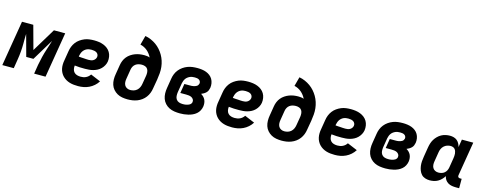

<svg xmlns="http://www.w3.org/2000/svg" viewBox="-37 -1447 5466 2167"><g transform="rotate(15 2695.5 -363.5)"><path d="M-9 0 79 -530H211L286 -255L452 -530H584L496 0H363L380 -106Q389 -155 401 -204Q413 -253 429 -301L440 -335Q446 -354 452 -372.5Q458 -391 463 -409L312 -159H228L160 -409Q159 -390 158.5 -372Q158 -354 158 -336V-300Q158 -252 154 -203Q150 -154 142 -106L125 0Z M877 8Q852 8 827 5.5Q802 3 778.5 -4Q755 -11 734.5 -23Q714 -35 697.5 -51.5Q681 -68 669.5 -89.5Q658 -111 653 -134.5Q648 -158 648.5 -183.5Q649 -209 654 -234L672 -344Q676 -372 686.5 -399Q697 -426 715 -450Q733 -474 758 -491.5Q783 -509 810 -520Q837 -531 865.5 -534.5Q894 -538 922 -538Q950 -538 978 -534Q1006 -530 1031.5 -520Q1057 -510 1078 -493.5Q1099 -477 1112.5 -454Q1126 -431 1130.5 -403Q1135 -375 1131 -347Q1127 -323 1115 -300.5Q1103 -278 1085 -260Q1067 -242 1044.5 -230Q1022 -218 997.5 -211.5Q973 -205 949.5 -203Q926 -201 902 -201Q872 -201 841.5 -202Q811 -203 782 -207Q779 -185 783.5 -164Q788 -143 801.5 -128.5Q815 -114 835.5 -108Q856 -102 877 -102Q892 -102 907.5 -104.5Q923 -107 938 -114Q953 -121 965.5 -132Q978 -143 987 -157L1104 -108Q1086 -79 1060 -56Q1034 -33 1003.5 -18.5Q973 -4 941 2Q909 8 877 8ZM915 -309Q928 -309 942 -311Q956 -313 968.5 -320Q981 -327 990 -339Q999 -351 1001 -364Q1004 -379 997.5 -393Q991 -407 979 -414.5Q967 -422 951.5 -425Q936 -428 921 -428Q907 -428 893 -426Q879 -424 865.5 -418Q852 -412 840.5 -402Q829 -392 821 -379.5Q813 -367 808.5 -353.5Q804 -340 801 -326L800 -316Q814 -314 828.5 -313.5Q843 -313 857.5 -312Q872 -311 886 -310Q900 -309 915 -309Z M1456 8Q1424 8 1392.5 2.5Q1361 -3 1334.5 -18Q1308 -33 1288 -56Q1268 -79 1258.5 -108Q1249 -137 1248.5 -169.5Q1248 -202 1254 -234L1272 -344Q1276 -370 1286.5 -395.5Q1297 -421 1314.5 -442.5Q1332 -464 1356 -480Q1380 -496 1405.5 -505.5Q1431 -515 1457 -519Q1483 -523 1510 -523Q1527 -523 1543 -521Q1559 -519 1575 -513Q1565 -534 1551 -552.5Q1537 -571 1519.5 -586Q1502 -601 1481 -611.5Q1460 -622 1437 -627L1466 -735Q1501 -729 1534 -714.5Q1567 -700 1595 -680Q1623 -660 1646 -634Q1669 -608 1686.5 -578Q1704 -548 1715 -514Q1726 -480 1730 -444Q1734 -408 1731 -370.5Q1728 -333 1722 -296L1703 -186Q1699 -158 1688.5 -131Q1678 -104 1660.5 -80.5Q1643 -57 1618.5 -39Q1594 -21 1566.5 -10.5Q1539 0 1511 4Q1483 8 1456 8ZM1458 -102Q1479 -102 1499.5 -108.5Q1520 -115 1536 -129.5Q1552 -144 1561 -164Q1570 -184 1573 -204L1590 -305Q1593 -325 1591.5 -345.5Q1590 -366 1580 -382Q1570 -398 1551.5 -405Q1533 -412 1512 -412Q1494 -412 1475 -407.5Q1456 -403 1440 -391.5Q1424 -380 1414.5 -362.5Q1405 -345 1402 -326L1384 -216Q1380 -195 1381 -174.5Q1382 -154 1391.5 -137Q1401 -120 1419 -111Q1437 -102 1458 -102Z M2067 8Q2034 8 2001.5 3Q1969 -2 1941 -16Q1913 -30 1892 -53Q1871 -76 1860.5 -105.5Q1850 -135 1849 -168Q1848 -201 1854 -234L1872 -344Q1876 -372 1887 -400Q1898 -428 1917 -451.5Q1936 -475 1961 -492.5Q1986 -510 2014 -520.5Q2042 -531 2070.5 -534.5Q2099 -538 2128 -538Q2154 -538 2180.5 -534.5Q2207 -531 2231 -522Q2255 -513 2275 -497.5Q2295 -482 2307.5 -460.5Q2320 -439 2324.5 -412.5Q2329 -386 2325 -360Q2322 -344 2316 -329Q2310 -314 2298 -302Q2286 -290 2271.5 -281.5Q2257 -273 2242 -267Q2258 -258 2272 -244Q2286 -230 2294 -212.5Q2302 -195 2304 -174.5Q2306 -154 2303 -134Q2299 -110 2287 -87Q2275 -64 2255 -47Q2235 -30 2211.5 -19.5Q2188 -9 2163.5 -3Q2139 3 2115 5.5Q2091 8 2067 8ZM2070 -102Q2080 -102 2090 -102.5Q2100 -103 2110 -105Q2120 -107 2130.5 -110.5Q2141 -114 2150 -119.5Q2159 -125 2165.5 -134Q2172 -143 2173 -153Q2176 -170 2167 -184Q2158 -198 2144 -205Q2130 -212 2113 -214Q2096 -216 2080 -216H2013L2031 -326H2098Q2107 -326 2116.5 -326.5Q2126 -327 2135.5 -329Q2145 -331 2154.5 -334Q2164 -337 2173 -342.5Q2182 -348 2187.5 -357Q2193 -366 2195 -375Q2197 -388 2191.5 -399.5Q2186 -411 2175.5 -417.5Q2165 -424 2152 -426Q2139 -428 2126 -428Q2112 -428 2097.5 -426Q2083 -424 2069.5 -418Q2056 -412 2043.5 -402.5Q2031 -393 2022.5 -380.5Q2014 -368 2009 -354Q2004 -340 2001 -326L1983 -216Q1980 -194 1981.5 -172Q1983 -150 1995 -133Q2007 -116 2027 -109Q2047 -102 2070 -102Z M2677 8Q2652 8 2627 5.5Q2602 3 2578.5 -4Q2555 -11 2534.5 -23Q2514 -35 2497.5 -51.5Q2481 -68 2469.5 -89.5Q2458 -111 2453 -134.5Q2448 -158 2448.5 -183.5Q2449 -209 2454 -234L2472 -344Q2476 -372 2486.5 -399Q2497 -426 2515 -450Q2533 -474 2558 -491.5Q2583 -509 2610 -520Q2637 -531 2665.5 -534.5Q2694 -538 2722 -538Q2750 -538 2778 -534Q2806 -530 2831.5 -520Q2857 -510 2878 -493.5Q2899 -477 2912.5 -454Q2926 -431 2930.5 -403Q2935 -375 2931 -347Q2927 -323 2915 -300.5Q2903 -278 2885 -260Q2867 -242 2844.5 -230Q2822 -218 2797.5 -211.5Q2773 -205 2749.5 -203Q2726 -201 2702 -201Q2672 -201 2641.5 -202Q2611 -203 2582 -207Q2579 -185 2583.5 -164Q2588 -143 2601.5 -128.5Q2615 -114 2635.5 -108Q2656 -102 2677 -102Q2692 -102 2707.5 -104.5Q2723 -107 2738 -114Q2753 -121 2765.5 -132Q2778 -143 2787 -157L2904 -108Q2886 -79 2860 -56Q2834 -33 2803.5 -18.5Q2773 -4 2741 2Q2709 8 2677 8ZM2715 -309Q2728 -309 2742 -311Q2756 -313 2768.5 -320Q2781 -327 2790 -339Q2799 -351 2801 -364Q2804 -379 2797.5 -393Q2791 -407 2779 -414.5Q2767 -422 2751.5 -425Q2736 -428 2721 -428Q2707 -428 2693 -426Q2679 -424 2665.5 -418Q2652 -412 2640.5 -402Q2629 -392 2621 -379.5Q2613 -367 2608.5 -353.5Q2604 -340 2601 -326L2600 -316Q2614 -314 2628.5 -313.5Q2643 -313 2657.5 -312Q2672 -311 2686 -310Q2700 -309 2715 -309Z M3256 8Q3224 8 3192.5 2.5Q3161 -3 3134.5 -18Q3108 -33 3088 -56Q3068 -79 3058.5 -108Q3049 -137 3048.5 -169.5Q3048 -202 3054 -234L3072 -344Q3076 -370 3086.5 -395.5Q3097 -421 3114.5 -442.5Q3132 -464 3156 -480Q3180 -496 3205.5 -505.5Q3231 -515 3257 -519Q3283 -523 3310 -523Q3327 -523 3343 -521Q3359 -519 3375 -513Q3365 -534 3351 -552.5Q3337 -571 3319.5 -586Q3302 -601 3281 -611.5Q3260 -622 3237 -627L3266 -735Q3301 -729 3334 -714.5Q3367 -700 3395 -680Q3423 -660 3446 -634Q3469 -608 3486.5 -578Q3504 -548 3515 -514Q3526 -480 3530 -444Q3534 -408 3531 -370.5Q3528 -333 3522 -296L3503 -186Q3499 -158 3488.5 -131Q3478 -104 3460.5 -80.5Q3443 -57 3418.5 -39Q3394 -21 3366.5 -10.5Q3339 0 3311 4Q3283 8 3256 8ZM3258 -102Q3279 -102 3299.5 -108.5Q3320 -115 3336 -129.5Q3352 -144 3361 -164Q3370 -184 3373 -204L3390 -305Q3393 -325 3391.5 -345.5Q3390 -366 3380 -382Q3370 -398 3351.5 -405Q3333 -412 3312 -412Q3294 -412 3275 -407.5Q3256 -403 3240 -391.5Q3224 -380 3214.5 -362.5Q3205 -345 3202 -326L3184 -216Q3180 -195 3181 -174.5Q3182 -154 3191.5 -137Q3201 -120 3219 -111Q3237 -102 3258 -102Z M3877 8Q3852 8 3827 5.5Q3802 3 3778.5 -4Q3755 -11 3734.5 -23Q3714 -35 3697.5 -51.5Q3681 -68 3669.5 -89.5Q3658 -111 3653 -134.5Q3648 -158 3648.5 -183.5Q3649 -209 3654 -234L3672 -344Q3676 -372 3686.5 -399Q3697 -426 3715 -450Q3733 -474 3758 -491.5Q3783 -509 3810 -520Q3837 -531 3865.5 -534.5Q3894 -538 3922 -538Q3950 -538 3978 -534Q4006 -530 4031.5 -520Q4057 -510 4078 -493.5Q4099 -477 4112.5 -454Q4126 -431 4130.5 -403Q4135 -375 4131 -347Q4127 -323 4115 -300.5Q4103 -278 4085 -260Q4067 -242 4044.5 -230Q4022 -218 3997.5 -211.5Q3973 -205 3949.5 -203Q3926 -201 3902 -201Q3872 -201 3841.5 -202Q3811 -203 3782 -207Q3779 -185 3783.5 -164Q3788 -143 3801.5 -128.5Q3815 -114 3835.5 -108Q3856 -102 3877 -102Q3892 -102 3907.5 -104.5Q3923 -107 3938 -114Q3953 -121 3965.5 -132Q3978 -143 3987 -157L4104 -108Q4086 -79 4060 -56Q4034 -33 4003.5 -18.5Q3973 -4 3941 2Q3909 8 3877 8ZM3915 -309Q3928 -309 3942 -311Q3956 -313 3968.5 -320Q3981 -327 3990 -339Q3999 -351 4001 -364Q4004 -379 3997.5 -393Q3991 -407 3979 -414.5Q3967 -422 3951.5 -425Q3936 -428 3921 -428Q3907 -428 3893 -426Q3879 -424 3865.5 -418Q3852 -412 3840.5 -402Q3829 -392 3821 -379.5Q3813 -367 3808.5 -353.5Q3804 -340 3801 -326L3800 -316Q3814 -314 3828.5 -313.5Q3843 -313 3857.5 -312Q3872 -311 3886 -310Q3900 -309 3915 -309Z M4467 8Q4434 8 4401.5 3Q4369 -2 4341 -16Q4313 -30 4292 -53Q4271 -76 4260.5 -105.5Q4250 -135 4249 -168Q4248 -201 4254 -234L4272 -344Q4276 -372 4287 -400Q4298 -428 4317 -451.5Q4336 -475 4361 -492.5Q4386 -510 4414 -520.5Q4442 -531 4470.5 -534.5Q4499 -538 4528 -538Q4554 -538 4580.5 -534.5Q4607 -531 4631 -522Q4655 -513 4675 -497.5Q4695 -482 4707.5 -460.5Q4720 -439 4724.5 -412.5Q4729 -386 4725 -360Q4722 -344 4716 -329Q4710 -314 4698 -302Q4686 -290 4671.5 -281.5Q4657 -273 4642 -267Q4658 -258 4672 -244Q4686 -230 4694 -212.5Q4702 -195 4704 -174.5Q4706 -154 4703 -134Q4699 -110 4687 -87Q4675 -64 4655 -47Q4635 -30 4611.5 -19.5Q4588 -9 4563.5 -3Q4539 3 4515 5.5Q4491 8 4467 8ZM4470 -102Q4480 -102 4490 -102.5Q4500 -103 4510 -105Q4520 -107 4530.5 -110.5Q4541 -114 4550 -119.5Q4559 -125 4565.5 -134Q4572 -143 4573 -153Q4576 -170 4567 -184Q4558 -198 4544 -205Q4530 -212 4513 -214Q4496 -216 4480 -216H4413L4431 -326H4498Q4507 -326 4516.5 -326.5Q4526 -327 4535.5 -329Q4545 -331 4554.5 -334Q4564 -337 4573 -342.5Q4582 -348 4587.5 -357Q4593 -366 4595 -375Q4597 -388 4591.5 -399.5Q4586 -411 4575.5 -417.5Q4565 -424 4552 -426Q4539 -428 4526 -428Q4512 -428 4497.5 -426Q4483 -424 4469.5 -418Q4456 -412 4443.5 -402.5Q4431 -393 4422.5 -380.5Q4414 -368 4409 -354Q4404 -340 4401 -326L4383 -216Q4380 -194 4381.5 -172Q4383 -150 4395 -133Q4407 -116 4427 -109Q4447 -102 4470 -102Z M4985 8Q4958 8 4932 -0.5Q4906 -9 4888.5 -28Q4871 -47 4861.5 -72Q4852 -97 4848.5 -123.5Q4845 -150 4847 -178Q4849 -206 4854 -234L4872 -344Q4876 -369 4883.5 -393.5Q4891 -418 4904.5 -440.5Q4918 -463 4937.5 -482.5Q4957 -502 4980 -514.5Q5003 -527 5028.5 -532.5Q5054 -538 5079 -538Q5102 -538 5123.5 -532Q5145 -526 5161.5 -512.5Q5178 -499 5188.5 -479.5Q5199 -460 5204 -439L5219 -530H5352L5286 -132Q5285 -126 5286 -120Q5287 -114 5290.5 -110Q5294 -106 5299.5 -104Q5305 -102 5311 -102H5331V8H5293Q5269 8 5245 4Q5221 0 5201 -12Q5181 -24 5168 -43Q5155 -62 5151 -85Q5138 -64 5120 -45.5Q5102 -27 5080 -14.5Q5058 -2 5033.5 3Q5009 8 4985 8ZM5058 -102Q5076 -102 5094.5 -107Q5113 -112 5128 -124.5Q5143 -137 5151.5 -154Q5160 -171 5163 -189L5181 -299Q5183 -314 5184.5 -328.5Q5186 -343 5184.5 -357Q5183 -371 5178.5 -384.5Q5174 -398 5165.5 -408Q5157 -418 5143.5 -423Q5130 -428 5115 -428Q5095 -428 5075 -421Q5055 -414 5039 -399.5Q5023 -385 5014 -365.5Q5005 -346 5002 -326L4984 -216Q4980 -195 4981 -174.5Q4982 -154 4991.5 -137Q5001 -120 5019 -111Q5037 -102 5058 -102Z"/></g></svg>

Font: Iosevka Curly XBdEx
Style: Italic
Weight: 800
Width: 7
Italic angle: -9°
Monospace: yes
Designer: Belleve Invis
Foundry: Belleve Invis
Version: Version 11.1.0; ttfautohint (v1.8.3)